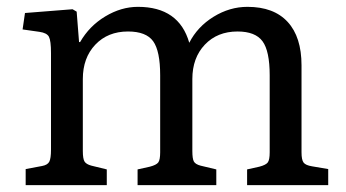

<svg xmlns="http://www.w3.org/2000/svg" viewBox="-20 -541 1010 561"><path d="M55 0V-47L103 -56Q119 -59 124 -68.5Q129 -78 129 -104V-386Q129 -422 123 -433.5Q117 -445 95 -448L46 -455L53 -503L192 -514L204 -507L211 -418H214Q241 -465 287.5 -493Q334 -521 383 -521Q503 -521 533 -416Q557 -463 604 -492Q651 -521 703 -521Q780 -521 820.5 -477Q861 -433 861 -350V-96Q861 -74 867 -66Q873 -58 892 -55L939 -47V0H702V-46L738 -54Q757 -59 762.5 -66.5Q768 -74 768 -96V-321Q768 -392 747 -420.5Q726 -449 674 -449Q615 -449 578.5 -410.5Q542 -372 542 -310V-100Q542 -77 546.5 -69Q551 -61 566 -57L612 -46V0H382V-46L418 -54Q437 -59 442.5 -66.5Q448 -74 448 -96V-321Q448 -392 427.5 -420.5Q407 -449 354 -449Q295 -449 258.5 -410.5Q222 -372 222 -310V-100Q222 -77 227 -69Q232 -61 247 -57L292 -46V0Z"/></svg>

Font: Text Regular
Style: Regular
Weight: 400
Designer: Latin by Veronika Burian and Jose Scaglione. Greek by Irene Vlachou. Cyrillic by Vera Evstafieva.
Foundry: TypeTogether
Version: Version 3.002